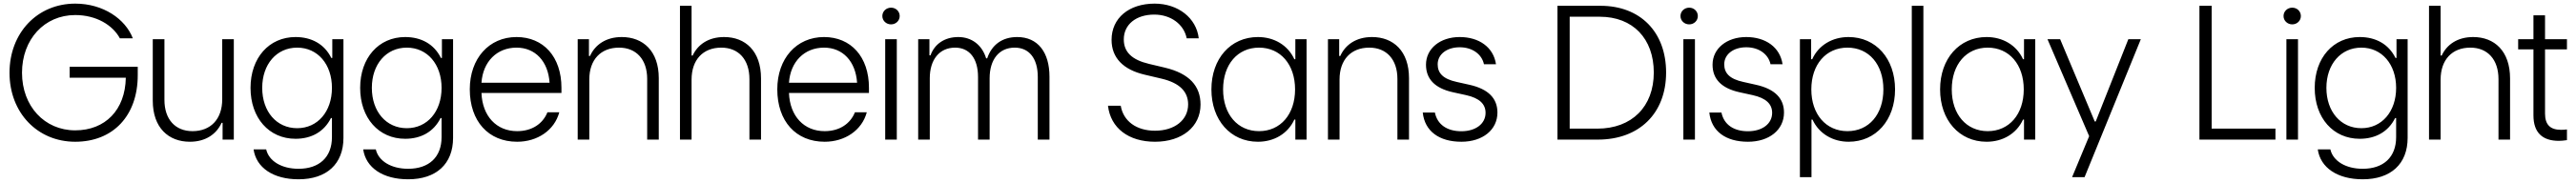

<svg xmlns="http://www.w3.org/2000/svg" viewBox="-20 -759 13995 995"><path d="M388.7 11.7C593.8 11.7 728.5 -128.9 728.5 -350.6V-396H358.4V-336.4H663.6C660.6 -161.1 551.8 -50.3 388.7 -50.3C221.7 -50.3 99.6 -182.1 99.6 -363.3C99.6 -544.9 221.2 -677.2 388.7 -677.2C503.4 -677.2 592.3 -622.6 631.3 -550.8H701.7C661.1 -656.2 540.5 -739.3 388.7 -739.3C183.1 -739.3 31.7 -580.6 31.7 -363.3C31.7 -146.5 183.1 11.7 388.7 11.7Z M1011.7 11.7C1097.7 11.7 1156.7 -30.3 1184.1 -91.3H1189.5V0H1250.5V-545.9H1187.5V-219.2C1187.5 -111.3 1125 -45.9 1025.9 -45.9C932.6 -45.9 873.5 -109.9 873.5 -215.8V-545.9H810.1V-211.9C810.1 -64 896 11.7 1011.7 11.7Z M1602.1 215.8C1754.4 215.8 1846.2 132.8 1846.2 -9.3V-545.9H1785.6V-443.8H1780.3C1742.7 -520 1671.9 -557.6 1585.9 -557.6C1441.9 -557.6 1341.3 -444.3 1341.3 -281.2C1341.3 -117.7 1441.9 -4.4 1585.9 -4.4C1671.9 -4.4 1741.2 -42.5 1778.3 -117.2H1783.7V-13.2C1783.7 95.7 1714.8 158.7 1602.1 158.7C1509.8 158.7 1440.9 116.7 1426.3 53.2H1357.9C1372.1 152.8 1464.8 215.8 1602.1 215.8ZM1404.8 -281.2C1404.8 -409.7 1482.9 -500 1594.7 -500C1706.1 -500 1783.7 -409.7 1783.7 -281.2C1783.7 -152.3 1706.1 -62 1594.7 -62C1482.9 -62 1404.8 -152.3 1404.8 -281.2Z M2197.8 215.8C2350.1 215.8 2441.9 132.8 2441.9 -9.3V-545.9H2381.3V-443.8H2376C2338.4 -520 2267.6 -557.6 2181.6 -557.6C2037.6 -557.6 1937 -444.3 1937 -281.2C1937 -117.7 2037.6 -4.4 2181.6 -4.4C2267.6 -4.4 2336.9 -42.5 2374 -117.2H2379.4V-13.2C2379.4 95.7 2310.5 158.7 2197.8 158.7C2105.5 158.7 2036.6 116.7 2022 53.2H1953.6C1967.8 152.8 2060.5 215.8 2197.8 215.8ZM2000.5 -281.2C2000.5 -409.7 2078.6 -500 2190.4 -500C2301.8 -500 2379.4 -409.7 2379.4 -281.2C2379.4 -152.3 2301.8 -62 2190.4 -62C2078.6 -62 2000.5 -152.3 2000.5 -281.2Z M2790 11.7C2899.9 11.7 2992.7 -50.3 3019 -148.4H2954.6C2929.7 -86.4 2871.1 -45.9 2790 -45.9C2677.7 -45.9 2601.1 -127.4 2596.2 -253.4H3030.8V-281.7C3030.8 -450.7 2932.6 -557.6 2786.6 -557.6C2636.7 -557.6 2532.7 -440.4 2532.7 -273.4C2532.7 -100.1 2633.8 11.7 2790 11.7ZM2596.2 -309.1C2604 -423.8 2680.2 -500 2786.6 -500C2888.2 -500 2958.5 -426.3 2966.3 -309.1Z M3119.1 0H3182.1V-326.7C3182.1 -434.6 3244.6 -500 3343.8 -500C3437 -500 3496.6 -436 3496.6 -330.1V0H3559.6V-334C3559.6 -481.9 3474.1 -557.6 3358.4 -557.6C3272.5 -557.6 3213.4 -515.6 3186 -454.6H3180.2V-545.9H3119.1Z M3674.8 0H3737.8V-325.7C3737.8 -434.6 3800.3 -500 3899.4 -500C3992.7 -500 4052.2 -436 4052.2 -328.6V0H4115.2V-332.5C4115.2 -481.9 4029.8 -557.6 3914.6 -557.6C3828.1 -557.6 3771 -515.6 3743.7 -457H3737.8V-727.5H3674.8Z M4460.9 11.7C4570.8 11.7 4663.6 -50.3 4689.9 -148.4H4625.5C4600.6 -86.4 4542 -45.9 4460.9 -45.9C4348.6 -45.9 4272 -127.4 4267.1 -253.4H4701.7V-281.7C4701.7 -450.7 4603.5 -557.6 4457.5 -557.6C4307.6 -557.6 4203.6 -440.4 4203.6 -273.4C4203.6 -100.1 4304.7 11.7 4460.9 11.7ZM4267.1 -309.1C4274.9 -423.8 4351.1 -500 4457.5 -500C4559.1 -500 4629.4 -426.3 4637.2 -309.1Z M4790 0H4853V-545.9H4790ZM4774.4 -671.9C4774.4 -646.5 4795.4 -626.5 4821.8 -626.5C4848.1 -626.5 4868.7 -646.5 4868.7 -671.9C4868.7 -697.3 4848.1 -717.3 4821.8 -717.3C4795.4 -717.3 4774.4 -697.3 4774.4 -671.9Z M4969.2 0H5032.2V-333.5C5032.2 -434.1 5084 -500 5169.9 -500C5247.1 -500 5294.4 -441.9 5294.4 -340.3V0H5357.4V-333.5C5357.4 -434.6 5408.2 -500 5493.7 -500C5571.8 -500 5619.1 -441.9 5619.1 -340.3V0H5682.6V-342.3C5682.6 -473.6 5620.1 -557.6 5507.3 -557.6C5424.8 -557.6 5368.7 -514.6 5344.2 -441.9H5338.4C5315.9 -515.6 5258.8 -557.6 5187 -557.6C5113.3 -557.6 5058.1 -520 5036.1 -458H5030.3V-545.9H4969.2Z M6255.9 11.7C6402.8 11.7 6503.4 -69.8 6503.4 -190.4C6503.4 -291 6442.9 -359.4 6310.1 -391.1L6223.6 -411.6C6130.9 -433.6 6086.4 -475.6 6086.4 -544.9C6086.4 -625.5 6152.8 -679.7 6252 -679.7C6341.8 -679.7 6413.1 -627 6428.2 -550.8H6493.7C6481 -661.1 6381.8 -739.3 6253.9 -739.3C6113.8 -739.3 6020 -660.2 6020 -542.5C6020 -445.3 6082.5 -380.4 6199.7 -353L6291 -331.5C6390.6 -308.1 6436 -260.3 6436 -191.4C6436 -106.4 6362.8 -48.3 6255.9 -48.3C6155.8 -48.3 6084 -99.6 6069.8 -184.1H6000.5C6014.6 -62.5 6112.8 11.7 6255.9 11.7Z M6815.4 11.7C6901.9 11.7 6977.5 -31.2 7013.2 -108.9H7018.6V0H7079.6V-545.9H7018.6V-437H7013.2C6977.5 -514.6 6901.9 -557.6 6815.4 -557.6C6666.5 -557.6 6562.5 -439.9 6562.5 -272.9C6562.5 -106 6666.5 11.7 6815.4 11.7ZM6626 -272.9C6626 -408.7 6705.1 -500 6821.3 -500C6938 -500 7017.1 -408.2 7017.1 -272.9C7017.1 -137.7 6938 -45.9 6821.3 -45.9C6705.1 -45.9 6626 -137.2 6626 -272.9Z M7195.8 0H7258.8V-326.7C7258.8 -434.6 7321.3 -500 7420.4 -500C7513.7 -500 7573.2 -436 7573.2 -330.1V0H7636.2V-334C7636.2 -481.9 7550.8 -557.6 7435.1 -557.6C7349.1 -557.6 7290 -515.6 7262.7 -454.6H7256.8V-545.9H7195.8Z M7920.9 11.7C8036.6 11.7 8116.7 -53.2 8116.7 -147C8116.7 -223.6 8067.9 -275.4 7963.4 -298.3L7895.5 -313.5C7821.3 -329.6 7792 -361.3 7792 -409.2C7792 -463.9 7841.8 -502 7911.6 -502C7980 -502 8031.7 -464.8 8043.5 -409.7H8108.9C8095.2 -502.4 8016.6 -557.6 7911.6 -557.6C7806.2 -557.6 7728.5 -495.6 7728.5 -407.2C7728.5 -330.6 7775.4 -279.3 7875.5 -257.3L7946.8 -241.7C8019 -225.6 8052.2 -193.4 8052.2 -145.5C8052.2 -85.9 7998.5 -45.4 7920.9 -45.4C7842.8 -45.4 7790 -82 7776.9 -147H7710.9C7721.7 -45.4 7800.3 11.7 7920.9 11.7Z M8442.9 0H8662.6C8887.7 0 9033.2 -143.1 9033.2 -364.7C9033.2 -585 8893.1 -727.5 8676.8 -727.5H8442.9ZM8509.3 -59.6V-668H8672.9C8852.5 -668 8966.3 -549.3 8966.3 -364.7C8966.3 -179.2 8847.2 -59.6 8659.2 -59.6Z M9127 0H9189.9V-545.9H9127ZM9111.3 -671.9C9111.3 -646.5 9132.3 -626.5 9158.7 -626.5C9185.1 -626.5 9205.6 -646.5 9205.6 -671.9C9205.6 -697.3 9185.1 -717.3 9158.7 -717.3C9132.3 -717.3 9111.3 -697.3 9111.3 -671.9Z M9478 11.7C9593.8 11.7 9673.8 -53.2 9673.8 -147C9673.8 -223.6 9625 -275.4 9520.5 -298.3L9452.6 -313.5C9378.4 -329.6 9349.1 -361.3 9349.1 -409.2C9349.1 -463.9 9398.9 -502 9468.8 -502C9537.1 -502 9588.9 -464.8 9600.6 -409.7H9666C9652.3 -502.4 9573.7 -557.6 9468.8 -557.6C9363.3 -557.6 9285.6 -495.6 9285.6 -407.2C9285.6 -330.6 9332.5 -279.3 9432.6 -257.3L9503.9 -241.7C9576.2 -225.6 9609.4 -193.4 9609.4 -145.5C9609.4 -85.9 9555.7 -45.4 9478 -45.4C9399.9 -45.4 9347.2 -82 9334 -147H9268.1C9278.8 -45.4 9357.4 11.7 9478 11.7Z M9760.3 204.1H9823.2V-108.9H9828.6C9864.7 -30.3 9941.4 11.7 10024.9 11.7C10173.3 11.7 10277.3 -106 10277.3 -272.9C10277.3 -439.9 10173.3 -557.6 10024.4 -557.6C9938 -557.6 9862.3 -514.6 9827.1 -437H9821.3V-545.9H9760.3ZM9822.3 -272.9C9822.3 -408.2 9901.9 -500 10018.6 -500C10135.3 -500 10213.9 -408.7 10213.9 -272.9C10213.9 -137.2 10135.3 -45.9 10018.6 -45.9C9901.9 -45.9 9822.3 -137.7 9822.3 -272.9Z M10368.2 0H10431.2V-727.5H10368.2Z M10774.9 11.7C10861.3 11.7 10937 -31.2 10972.7 -108.9H10978V0H11039.1V-545.9H10978V-437H10972.7C10937 -514.6 10861.3 -557.6 10774.9 -557.6C10626 -557.6 10522 -439.9 10522 -272.9C10522 -106 10626 11.7 10774.9 11.7ZM10585.4 -272.9C10585.4 -408.7 10664.6 -500 10780.8 -500C10897.5 -500 10976.6 -408.2 10976.6 -272.9C10976.6 -137.7 10897.5 -45.9 10780.8 -45.9C10664.6 -45.9 10585.4 -137.2 10585.4 -272.9Z M11239.3 204.1H11307.1L11612.8 -545.9H11544.9L11367.7 -98.6H11362.3L11174.3 -545.9H11105.5L11332 -18.6Z M11931.2 0H12344.2V-59.6H11997.6V-727.5H11931.2Z M12403.8 0H12466.8V-545.9H12403.8ZM12388.2 -671.9C12388.2 -646.5 12409.2 -626.5 12435.5 -626.5C12461.9 -626.5 12482.4 -646.5 12482.4 -671.9C12482.4 -697.3 12461.9 -717.3 12435.5 -717.3C12409.2 -717.3 12388.2 -697.3 12388.2 -671.9Z M12818.4 215.8C12970.7 215.8 13062.5 132.8 13062.5 -9.3V-545.9H13002V-443.8H12996.6C12959 -520 12888.2 -557.6 12802.2 -557.6C12658.2 -557.6 12557.6 -444.3 12557.6 -281.2C12557.6 -117.7 12658.2 -4.4 12802.2 -4.4C12888.2 -4.4 12957.5 -42.5 12994.6 -117.2H13000V-13.2C13000 95.7 12931.2 158.7 12818.4 158.7C12726.1 158.7 12657.2 116.7 12642.6 53.2H12574.2C12588.4 152.8 12681.2 215.8 12818.4 215.8ZM12621.1 -281.2C12621.1 -409.7 12699.2 -500 12811 -500C12922.4 -500 13000 -409.7 13000 -281.2C13000 -152.3 12922.4 -62 12811 -62C12699.2 -62 12621.1 -152.3 12621.1 -281.2Z M13178.7 0H13241.7V-325.7C13241.7 -434.6 13304.2 -500 13403.3 -500C13496.6 -500 13556.2 -436 13556.2 -328.6V0H13619.1V-332.5C13619.1 -481.9 13533.7 -557.6 13418.5 -557.6C13332 -557.6 13274.9 -515.6 13247.6 -457H13241.7V-727.5H13178.7Z M13884.3 6.8C13897.9 6.8 13910.2 5.4 13928.2 2.9V-55.2C13916.5 -53.7 13907.2 -53.2 13896 -53.2C13837.9 -53.2 13809.1 -80.6 13809.1 -141.6V-490.7H13928.2V-545.9H13809.1V-675.8H13746.1V-545.9H13663.1V-490.7H13746.1V-131.8C13746.1 -39.1 13793.9 6.8 13884.3 6.8Z"/></svg>

Font: Guggenheim Sans Display Light
Style: Regular
Weight: 300
Designer: Modified by Tom Baber under direction of Pentagram Design 2023
Foundry: rsms
Version: Version 1.001;Glyphs 3.1.2 (3151)